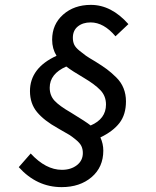

<svg xmlns="http://www.w3.org/2000/svg" viewBox="-20 -706 640 788"><path d="M233 62Q131 62 57 -20L106 -76Q168 -9 234 -9Q271 -9 295.5 -28Q320 -47 320 -78Q320 -94 314 -106.5Q308 -119 291.5 -132.5Q275 -146 265.5 -152Q256 -158 229 -173Q221 -178 217 -180Q161 -211 132 -246Q103 -281 103 -332Q103 -427 212 -477Q194 -506 194 -543Q194 -606 239 -646Q284 -686 353 -686Q437 -686 507 -607L454 -557Q406 -614 352 -614Q320 -614 299.5 -597.5Q279 -581 279 -551Q279 -535 284.5 -523Q290 -511 306 -498Q322 -485 332.5 -477.5Q343 -470 372 -453Q401 -435 418.5 -422Q436 -409 456.5 -389Q477 -369 487 -344Q497 -319 497 -290Q497 -236 470.5 -201.5Q444 -167 392 -142Q404 -116 404 -88Q404 -20 356 21Q308 62 233 62ZM271 -244Q335 -205 352 -191Q415 -218 415 -277Q415 -312 392 -336Q369 -360 325 -386Q277 -414 252 -433Q184 -403 184 -346Q184 -314 204 -292.5Q224 -271 271 -244Z"/></svg>

Font: TypoPRO Source Code Pro
Style: Italic
Weight: 500
Italic angle: -11°
Monospace: yes
Designer: Paul D. Hunt, Teo Tuominen
Foundry: Adobe Systems Incorporated
Version: Version 1.030;PS 1.0;hotconv 1.0.84;makeotf.lib2.5.63406